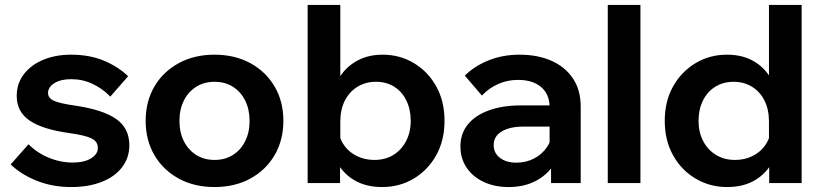

<svg xmlns="http://www.w3.org/2000/svg" viewBox="-20 -740 3318 776"><path d="M23.1 -75.4 95.3 -157.1Q129 -122.6 176.7 -102.8Q224.4 -83 273.9 -83Q320.4 -83 348 -100Q375.5 -116.9 375.5 -142.3Q375.5 -167.5 350.6 -180.3Q325.7 -193.1 259.7 -202.2Q150.2 -217.6 98.9 -253.2Q47.6 -288.7 47.6 -352.3Q47.6 -402.2 76 -439.6Q104.4 -477.1 154.1 -498Q203.8 -519 267 -519Q341.6 -519 399.4 -495Q457.2 -471 497.8 -431.9L425.7 -349.5Q395 -381.6 354.5 -400.8Q314 -420 267.7 -420Q225.5 -420 199.9 -404Q174.2 -388 174.2 -364.1Q174.2 -342.8 199.2 -332.1Q224.2 -321.4 286.9 -312.6Q394.9 -296.6 448.8 -259.6Q502.7 -222.5 502.7 -152.8Q502.7 -101.9 473.1 -63.7Q443.5 -25.4 390.6 -4.7Q337.7 16 267.8 16Q193.3 16 130.1 -8.8Q66.9 -33.6 23.1 -75.4Z M847 16Q765.3 16 702.3 -18.3Q639.3 -52.6 604 -113.1Q568.7 -173.6 568.7 -251.5Q568.7 -329.9 604 -390.2Q639.3 -450.4 702.3 -484.7Q765.3 -519 847 -519Q929.1 -519 991.9 -484.7Q1054.6 -450.4 1090 -390.2Q1125.3 -329.9 1125.3 -251.8Q1125.3 -173.7 1090 -113.1Q1054.6 -52.6 991.9 -18.3Q929.1 16 847 16ZM847.3 -93.6Q889.4 -93.6 921.2 -113.6Q953 -133.6 970.9 -169.3Q988.7 -204.9 988.7 -251.4Q988.7 -297.9 970.9 -333.6Q953 -369.3 921.2 -389.4Q889.4 -409.4 847.3 -409.4Q805.1 -409.4 773.2 -389.4Q741.2 -369.3 723.2 -333.7Q705.3 -298 705.3 -251.5Q705.3 -205 723.2 -169.3Q741.2 -133.7 773.2 -113.6Q805.1 -93.6 847.3 -93.6Z M1354.4 0H1223.4V-720H1355.4V-346.7H1323.6Q1330.7 -396.3 1357.3 -435.1Q1383.8 -473.9 1427.2 -496.5Q1470.5 -519 1526.6 -519Q1596.1 -519 1653.1 -484.8Q1710 -450.6 1743.3 -390.7Q1776.6 -330.8 1776.6 -251.5Q1776.6 -172.4 1742.9 -112.2Q1709.2 -52 1652 -18Q1594.8 16 1524.5 16Q1458.7 16 1411.9 -11.8Q1365 -39.6 1341 -87.1Q1317.1 -134.6 1319.8 -192.4L1348.5 -209.9Q1353.1 -175.8 1373.3 -149.3Q1393.5 -122.7 1424.8 -108.2Q1456.1 -93.6 1492.7 -93.6Q1537.3 -93.6 1570 -113.9Q1602.8 -134.2 1621.4 -170.1Q1640 -206.1 1640 -251.5Q1640 -297.5 1622.7 -333.2Q1605.4 -368.8 1574 -389.1Q1542.5 -409.4 1499.3 -409.4Q1457.5 -409.4 1424.9 -389.4Q1392.4 -369.5 1373.9 -333.6Q1355.4 -297.7 1355.4 -248.1V-125.8L1354.4 -118.7Z M2327 0H2207.2V-100.9L2201.3 -117.3V-306.2Q2201.3 -359 2167.1 -388.1Q2132.9 -417.1 2074.1 -417.1Q2030.5 -417.1 1993.2 -400.4Q1955.8 -383.7 1927.7 -353.8L1858.6 -434.3Q1898.9 -474 1955.9 -496.5Q2012.9 -519 2079.5 -519Q2153.5 -519 2209.1 -494.2Q2264.7 -469.4 2295.9 -422.6Q2327 -375.9 2327 -309.2ZM2036.3 16Q1978.4 16 1934.1 -5.1Q1889.8 -26.2 1865.4 -63.1Q1840.9 -99.9 1840.9 -148.5Q1840.9 -200.5 1871.2 -237.4Q1901.4 -274.2 1956.5 -294.1Q2011.5 -314 2084.7 -314H2213.7V-228.3H2094.7Q2041.1 -228.3 2008.2 -209Q1975.3 -189.7 1975.3 -153.6Q1975.3 -121.2 2000.7 -101.9Q2026.1 -82.6 2066.6 -82.6Q2105.8 -82.6 2138.1 -99.2Q2170.3 -115.7 2190.3 -144.8Q2210.3 -173.8 2213.3 -210.8L2251.2 -193.2Q2251.2 -131.4 2224.2 -84.1Q2197.1 -36.8 2148.5 -10.4Q2099.8 16 2036.3 16Z M2568.4 0H2436.4V-720H2568.4Z M3219.9 0H3088.9V-118.7L3087.9 -125.8V-248.1Q3087.9 -297.7 3069.8 -333.6Q3051.7 -369.5 3019.3 -389.4Q2987 -409.4 2945.2 -409.4Q2902.6 -409.4 2870.4 -389.1Q2838.3 -368.8 2820.8 -333.2Q2803.3 -297.5 2803.3 -251.5Q2803.3 -206.1 2821.9 -170.1Q2840.5 -134.2 2873.8 -113.9Q2907 -93.6 2950.7 -93.6Q2988.2 -93.6 3019 -108.2Q3049.9 -122.7 3070.1 -149.3Q3090.3 -175.8 3094.9 -209.9L3123.5 -192.4Q3126.6 -134.6 3102.5 -87.1Q3078.3 -39.6 3031.5 -11.8Q2984.6 16 2918.8 16Q2849.1 16 2791.6 -18Q2734.1 -52 2700.4 -112.2Q2666.7 -172.4 2666.7 -251.5Q2666.7 -330.8 2700.4 -390.7Q2734.1 -450.6 2791.2 -484.8Q2848.3 -519 2917.9 -519Q2975.6 -519 3018.2 -497Q3060.9 -474.9 3087.2 -436.1Q3113.6 -397.3 3119.7 -346.7H3087.9V-720H3219.9Z"/></svg>

Font: Wix Madefor Display
Style: Regular
Weight: 400
Designer: Dalton Maag Ltd
Foundry: Dalton Maag Ltd
Version: Version 3.100